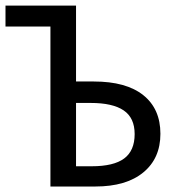

<svg xmlns="http://www.w3.org/2000/svg" viewBox="-20 -679 640 699"><path d="M256.8 -382.3H321.3Q439.5 -382.3 501.7 -332.5Q564 -282.7 564 -191.9Q564 -102.5 501.7 -51.3Q439.5 0 327.1 0H163.6V-582.5H0V-658.7H256.8ZM470.2 -190.9Q470.2 -250 430.2 -277.1Q390.1 -304.2 310.1 -304.2H256.8V-73.7H314Q394 -73.7 432.1 -102.1Q470.2 -130.4 470.2 -190.9Z"/></svg>

Font: Cousine
Style: Regular
Weight: 400
Monospace: yes
Designer: Steve Matteson
Foundry: Ascender Corporation
Version: Version 1.20